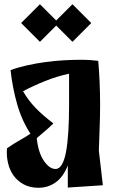

<svg xmlns="http://www.w3.org/2000/svg" viewBox="-20 -876 533 909"><path d="M301 12V-93Q280 -39 244 -13Q208 13 162 13Q122 13 92.5 -3Q63 -19 44.5 -44.5Q26 -70 18 -104Q10 -138 13 -174Q45 -196 73.5 -212Q102 -228 124 -243Q83 -306 61 -383.5Q39 -461 30 -544Q65 -557 107.5 -566.5Q150 -576 194 -582Q238 -588 281 -590.5Q324 -593 361 -593Q386 -593 408 -591.5Q430 -590 445 -588Q449 -545 451.5 -490.5Q454 -436 454 -379Q454 -325 451.5 -264Q449 -203 448 -163L467 1ZM232 -291Q213 -272 195.5 -257.5Q178 -243 154 -222Q161 -154 187.5 -115Q214 -76 243 -76Q261 -76 273.5 -98Q286 -120 293 -159Q300 -198 303.5 -253.5Q307 -309 307 -376V-527Q250 -515 194 -492.5Q138 -470 89 -444Q114 -401 147.5 -366Q181 -331 231 -293ZM80 -767 169 -856 246 -779 323 -856 412 -767 323 -678 246 -755 169 -678Z"/></svg>

Font: Trickster
Style: Regular
Weight: 400
Designer: Jean-Baptiste Morizot
Foundry: Jean-Baptiste Morizot
Version: Version 2.000;PS 2.0;hotconv 1.0.88;makeotf.lib2.5.647800